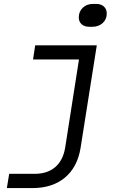

<svg xmlns="http://www.w3.org/2000/svg" viewBox="-20 -782 640 982"><path d="M437 -645Q412 -645 397.5 -658Q383 -671 383 -693Q383 -723 403.5 -742.5Q424 -762 456 -762H472Q497 -762 511.5 -748.5Q526 -735 526 -713Q526 -683 505 -664Q484 -645 453 -645ZM15 180 27 107H158Q222 107 262 73Q302 39 313 -25L384 -478H149L160 -550H475L392 -25Q376 73 312 126.5Q248 180 145 180Z"/></svg>

Font: JetBrains Mono Semi Light
Style: Italic
Weight: 350
Italic angle: -9°
Monospace: yes
Designer: Philipp Nurullin, Konstantin Bulenkov
Foundry: JetBrains
Version: 2.002